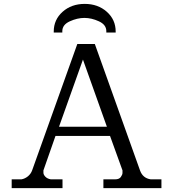

<svg xmlns="http://www.w3.org/2000/svg" viewBox="-20 -966 889 986"><path d="M256 -799V-804Q256 -865 301.5 -905.5Q347 -946 415 -946Q483 -946 528.5 -905.5Q574 -865 574 -804V-799H526V-806Q526 -839 488 -856.5Q450 -874 413.5 -874Q377 -874 338.5 -856.5Q300 -839 300 -806V-799ZM754 -45H809V0H511V-45H571Q592 -45 600.5 -57Q609 -69 609 -78V-91L545 -268H265L203 -91V-79Q203 -69 213 -58.5Q223 -48 241 -45H301V0H40V-45H90Q108 -48 124 -61Q139 -74 145 -91L377 -740H467L699 -91Q713 -51 754 -45ZM283 -315H529L406 -660Z"/></svg>

Font: Sawarabi Mincho
Style: Regular
Weight: 400
Version: Version 1.00